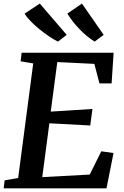

<svg xmlns="http://www.w3.org/2000/svg" viewBox="-24 -1032 680 1052"><path d="M-4 0 1.5 -44 75.5 -56.5 158 -684.5 89 -696 94.5 -743H598.5L587.5 -575H521L493 -682L290 -692L254 -420.5L482.5 -435L470.5 -344.5L246.5 -356.5L207.5 -61.5L467.5 -75.5L531 -203L598 -193.5L559.5 0ZM544 -841 494.5 -804Q472 -818 450.2 -836.2Q428.5 -854.5 409 -875Q389.5 -895.5 373.2 -916.8Q357 -938 345 -957.5L425 -1012.5ZM341.5 -841 293.5 -804Q269.5 -816 243 -834Q216.5 -852 190.8 -873Q165 -894 144 -915.8Q123 -937.5 110.5 -957L194 -1012.5Z"/></svg>

Font: Merriweather 20pt SemiBold
Style: Italic
Weight: 600
Italic angle: -7.8°
Version: Version 2.101